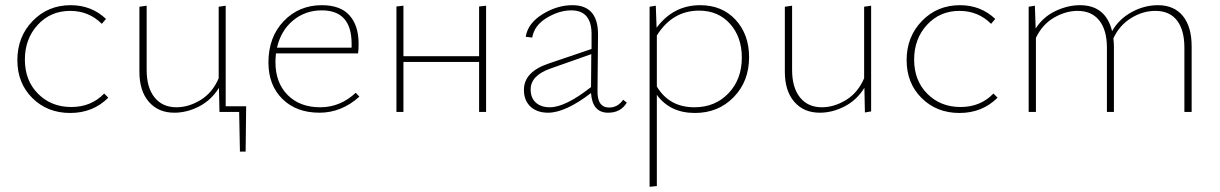

<svg xmlns="http://www.w3.org/2000/svg" viewBox="-20 -432 4709 741"><path d="M47 -200Q47 -290 106 -351Q165 -412 253 -412Q333 -412 389 -359L373 -340Q323 -390 251 -390Q175 -390 125.5 -336Q76 -282 76 -202Q76 -121 127 -70Q178 -19 255 -19Q332 -19 382 -71L398 -55Q339 4 251 4Q163 4 105 -53.5Q47 -111 47 -200Z M930 -22 928 153H906L903 0H827L825 -93Q795 -45 748 -21Q701 3 653 3Q591 3 554.5 -39Q518 -81 518 -155V-406L546 -410V-162Q546 -94 576.5 -56Q607 -18 661 -18Q708 -18 754 -46Q800 -74 824 -130V-406L851 -410V-22Z M1353 -74 1367 -59Q1298 3 1213 3Q1124 3 1070 -50Q1016 -103 1016 -191Q1016 -289 1075 -350.5Q1134 -412 1222 -412Q1294 -412 1329 -372.5Q1364 -333 1364 -264Q1364 -238 1362 -226H1045Q1043 -204 1043 -193Q1043 -113 1090 -65.5Q1137 -18 1216 -18Q1293 -18 1353 -74ZM1222 -392Q1158 -392 1111 -353Q1064 -314 1049 -248H1337V-263Q1337 -392 1222 -392Z M1829 -407 1856 -410V0H1829V-193H1537V0H1510V-407L1537 -410V-215H1829Z M2385 -47 2399 -36Q2376 3 2327 3Q2266 3 2261 -73Q2162 3 2095 3Q2053 3 2027.5 -20.5Q2002 -44 2002 -85Q2002 -155 2098 -187L2263 -243V-293Q2266 -392 2185 -392Q2138 -392 2090 -363Q2042 -334 2034 -287L2009 -290Q2017 -342 2073.5 -377Q2130 -412 2189 -412Q2290 -412 2288 -295L2286 -84Q2284 -17 2331 -17Q2364 -17 2385 -47ZM2028 -87Q2028 -54 2048 -36Q2068 -18 2102 -18Q2162 -18 2261 -96L2262 -223L2106 -168Q2028 -141 2028 -87Z M2682 -412Q2767 -412 2819 -355.5Q2871 -299 2871 -211Q2871 -118 2811.5 -57Q2752 4 2662 4Q2566 4 2515 -66V286L2487 289V-406L2511 -410L2514 -325Q2579 -412 2682 -412ZM2660 -18Q2740 -18 2791.5 -72Q2843 -126 2843 -210Q2843 -289 2797.5 -340Q2752 -391 2678 -391Q2575 -391 2515 -295V-98Q2563 -18 2660 -18Z M3315 -406 3342 -410V-2L3318 2L3316 -93Q3286 -45 3239 -21Q3192 3 3144 3Q3082 3 3045.5 -39Q3009 -81 3009 -155V-406L3037 -410V-162Q3037 -94 3067.5 -56Q3098 -18 3152 -18Q3199 -18 3245 -46Q3291 -74 3315 -130Z M3479 -200Q3479 -290 3538 -351Q3597 -412 3685 -412Q3765 -412 3821 -359L3805 -340Q3755 -390 3683 -390Q3607 -390 3557.5 -336Q3508 -282 3508 -202Q3508 -121 3559 -70Q3610 -19 3687 -19Q3764 -19 3814 -71L3830 -55Q3771 4 3683 4Q3595 4 3537 -53.5Q3479 -111 3479 -200Z M4449 -412Q4511 -412 4545 -370.5Q4579 -329 4579 -253V0H4551V-248Q4551 -316 4522.5 -353Q4494 -390 4439 -390Q4390 -390 4345 -362Q4300 -334 4277 -284Q4279 -264 4279 -253V0H4252V-248Q4252 -316 4222.5 -353Q4193 -390 4139 -390Q4093 -390 4048 -364Q4003 -338 3978 -286V0H3950V-406L3974 -410L3977 -322Q4006 -367 4053.5 -389.5Q4101 -412 4148 -412Q4247 -412 4272 -312Q4298 -358 4347 -385Q4396 -412 4449 -412Z"/></svg>

Font: EauTestInfant Extralight
Style: Regular
Weight: 250
Designer: Christian Thalmann (Catharsis Fonts)
Version: Version 0.001;PS 000.001;hotconv 1.0.88;makeotf.lib2.5.64775